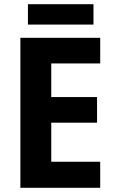

<svg xmlns="http://www.w3.org/2000/svg" viewBox="-20 -894 546 914"><path d="M457 0H77V-714H457V-592H224V-432H442V-310H224V-124H457ZM425 -874V-777H113V-874Z"/></svg>

Font: Noto Sans Lao SemiCondensed
Style: Bold
Weight: 700
Width: 4
Designer: Monotype Design Team
Foundry: Monotype Imaging Inc.
Version: Version 2.003; ttfautohint (v1.8.4.7-5d5b)